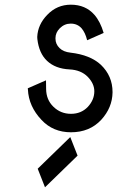

<svg xmlns="http://www.w3.org/2000/svg" viewBox="-20 -567 602 823"><path d="M141.6 156.2 281.2 20.5 312.5 100.1 172.9 235.8ZM284.2 -79.1Q327.6 -79.1 356 -108.4Q384.3 -138.7 384.3 -175.8Q384.3 -208.5 356 -237.8Q327.1 -267.1 277.8 -269.5Q217.3 -272.5 181.6 -306.2Q147 -338.9 140.1 -399.9Q139.6 -404.3 139.6 -408.7Q142.1 -461.9 182.6 -503.4Q224.1 -546.9 283.7 -546.9Q346.7 -546.9 384.8 -503.4Q410.2 -474.1 424.3 -425.8L353.5 -394.5Q345.7 -426.8 329.6 -445.8Q311.5 -465.8 283.2 -465.8Q256.3 -465.8 236.3 -445.8Q217.8 -427.2 217.8 -403.8Q217.8 -402.8 217.8 -401.4Q217.8 -377.9 235.4 -360.8Q251.5 -344.7 282.2 -341.3Q367.2 -331.5 412.6 -289.1Q462.4 -241.2 462.4 -172.4V-170.9Q461.4 -105.5 414.1 -53.7Q364.3 0 284.2 0Q207.5 0 158.2 -52.7Q103 -110.8 99.6 -183.6L99.1 -188.5L177.2 -222.7L177.7 -185.1Q178.2 -139.6 208.5 -109.9Q239.7 -79.1 284.2 -79.1Z"/></svg>

Font: NovaMono
Style: Regular
Weight: 400
Monospace: yes
Version: Version 1.2